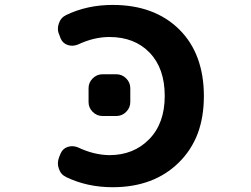

<svg xmlns="http://www.w3.org/2000/svg" viewBox="-20 -785 1040 795"><path d="M446.3 -9.8Q340.8 -9.8 253.9 -51.8Q231.4 -62.5 223.6 -86.9Q219.7 -97.7 219.7 -108.4Q219.7 -121.1 224.6 -133.8L230.5 -148.4Q239.3 -169.9 260.7 -176.8Q269.5 -179.7 279.3 -179.7Q291 -179.7 302.7 -174.8Q368.2 -143.6 432.6 -142.6Q533.2 -142.6 597.7 -208.5Q662.1 -274.4 662.1 -387.7Q662.1 -502 599.6 -566.9Q537.1 -631.8 432.6 -631.8Q369.1 -631.8 302.7 -600.6Q291 -595.7 279.3 -595.7Q269.5 -595.7 260.7 -598.6Q239.3 -605.5 230.5 -627L225.6 -640.6Q219.7 -653.3 219.7 -666Q219.7 -676.8 223.6 -687.5Q231.4 -711.9 253.9 -722.7Q340.8 -764.6 446.3 -764.6Q533.2 -764.6 601.6 -739.3Q670.9 -713.9 722.2 -663.1Q773.4 -612.3 798.8 -543Q824.2 -473.6 824.2 -387.2Q824.2 -300.8 798.8 -232.4Q772.5 -163.1 720.2 -111.8Q668 -60.5 599.6 -35.2Q531.2 -9.8 446.3 -9.8ZM404.3 -304.7Q380.9 -304.7 363.8 -321.8Q346.7 -338.9 346.7 -362.3V-419.9Q346.7 -443.4 363.8 -460.4Q380.9 -477.5 404.3 -477.5H461.9Q485.4 -477.5 502.4 -460.4Q519.5 -443.4 519.5 -419.9V-362.3Q519.5 -338.9 502.4 -321.8Q485.4 -304.7 461.9 -304.7Z"/></svg>

Font: Rounded Mgen+ 2m bold
Style: Bold
Weight: 700
Designer: [Source Han Sans]
Ryoko NISHIZUKA  (kana & ideographs); Paul D. Hunt (Latin, Greek & Cyrillic); Wenlong ZHANG  (bopomofo
Version: Version 1.059.20150602